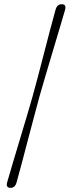

<svg xmlns="http://www.w3.org/2000/svg" viewBox="-20 -775 337 929"><path d="M137.5 -308Q147.5 -343.5 161.8 -397.8Q176 -452 191.8 -513Q207.5 -574 222.5 -630.8Q237.5 -687.5 249 -728.5Q256.5 -755 279 -754.5Q302 -754.5 295 -728Q285 -693 268.5 -637.8Q252 -582.5 233.5 -520.5Q215 -458.5 198.2 -402Q181.5 -345.5 171 -308Q161 -270.5 146 -214.8Q131 -159 115 -97.8Q99 -36.5 84.5 18.2Q70 73 60 108Q53 134 30.5 134Q7.5 133.5 14.5 107.5Q26 67 42.8 10.8Q59.5 -45.5 77.8 -105.8Q96 -166 111.8 -219.5Q127.5 -273 137.5 -308Z"/></svg>

Font: Fraunces 72pt Soft Light
Style: Italic
Weight: 300
Italic angle: -16°
Version: Version 1.000;[b76b70a41]